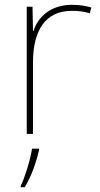

<svg xmlns="http://www.w3.org/2000/svg" viewBox="-20 -556 415 797"><path d="M278 -536C193 -536 138 -488 119 -427H117L115 -528H91V0H117V-297C117 -428 167 -511 278 -511C308 -511 328 -508 353 -501L359 -525C335 -532 310 -536 278 -536ZM142 67V61H113C107 104 82 185 66 215V221H83C111 174 130 119 142 67Z"/></svg>

Font: Noto Sans Gurmukhi Thin
Style: Regular
Weight: 100
Designer: Jelle Bosma - Monotype Design Team
Foundry: Monotype Imaging Inc.
Version: Version 2.004